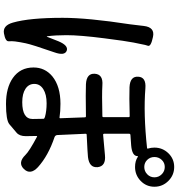

<svg xmlns="http://www.w3.org/2000/svg" viewBox="18 -922 963 1040"><g transform="rotate(90 500.0 -402.5)"><path d="M162 58Q119 66 103 10Q77 -80 77 -260Q77 -396 112 -624Q116 -653 119 -682L121 -699Q128 -761 181 -749Q234 -738 228.5 -722Q223 -706 220.5 -690Q218 -674 211 -644Q203 -604 188 -486Q171 -354 171 -280Q171 -221 177 -176Q178 -171 180 -176L204 -237Q227 -292 255 -282Q284 -271 264 -215Q222 -94 215 -60Q209 -32 205 -3Q203 13 204 32Q206 50 162 58ZM403 10Q346 -30 346 -102Q346 -164 394 -204Q448 -248 543 -248Q584 -248 616 -243Q621 -242 621 -247L616 -381Q616 -386 611 -386Q475 -384 437 -386Q377 -389 380 -434Q383 -480 443 -475Q490 -472 610 -475Q615 -475 615 -480V-618Q615 -623 610 -623Q501 -620 453 -622Q393 -625 396 -669Q398 -713 459 -708Q597 -697 782 -717Q787 -718 785 -723Q780 -739 780 -757Q780 -801 810.5 -832.5Q841 -864 885 -864Q929 -864 960.5 -832.5Q992 -801 992 -757Q992 -713 960.5 -682.5Q929 -652 885 -652Q852 -652 830 -667Q826 -670 826 -665Q826 -636 768 -631L711 -627Q705 -626 705 -620V-484Q705 -479 710 -479L821 -489Q881 -495 886 -449Q890 -404 831 -397Q815 -395 710 -390Q705 -390 705 -385L712 -231Q713 -220 723 -216Q824 -182 886 -126Q930 -85 896 -50Q862 -15 820 -58Q800 -79 721 -121Q717 -123 717 -118Q718 -91 718 -60Q718 -26 699 -10Q676 10 653 29Q631 47 543.5 47Q456 47 403 10ZM534 -41Q625 -41 625 -97Q625 -127 624 -156Q624 -161 614 -164Q582 -173 540 -173Q492 -173 463.5 -155Q435 -137 435 -106.5Q435 -76 461.5 -58.5Q488 -41 534 -41ZM885 -702Q908 -702 924.5 -718Q941 -734 941 -757Q941 -780 924.5 -796.5Q908 -813 885 -813Q862 -813 846.5 -796.5Q831 -780 831 -757Q831 -734 846.5 -718Q862 -702 885 -702Z"/></g></svg>

Font: Resource Han Rounded CN Medium
Style: Regular
Weight: 500
Designer: Cyano Hao (round all glyphs); Ryoko NISHIZUKA 西塚涼子 (kana, bopomofo & ideographs); Paul D. Hunt (Latin, Greek & Cyrillic)
Foundry: Cyano Hao
Version: 0.990